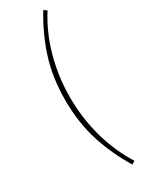

<svg xmlns="http://www.w3.org/2000/svg" viewBox="-235 -764 740 973"><g transform="rotate(-30 135.0 -278.0)"><path d="M222 174Q161 75 125.5 -35.5Q90 -146 90 -278Q90 -410 125.5 -520.5Q161 -631 222 -730L240 -718Q180 -624 149 -511Q118 -398 118 -278Q118 -158 149 -45.5Q180 67 240 162Z"/></g></svg>

Font: Mada ExtraLight
Style: Regular
Weight: 250
Designer: Khaled Hosny
Version: Version 1.5